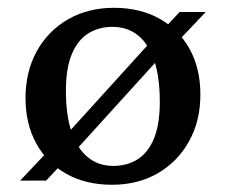

<svg xmlns="http://www.w3.org/2000/svg" viewBox="-20 -474 592 504"><path d="M33 0 117.5 -89.5 137.5 -102 382.5 -372 402 -389.5 451.5 -442.5H520L437 -355L417 -342L171.5 -71.5L152 -54L101 0ZM277.5 -38.5Q314 -38.5 341.5 -56Q369 -73.5 384.2 -110.5Q399.5 -147.5 399.5 -206.5Q399.5 -271.5 384.8 -315.2Q370 -359 342.2 -381.2Q314.5 -403.5 275.5 -403.5Q239 -403.5 211.5 -386.2Q184 -369 168.5 -331.8Q153 -294.5 153 -235.5Q153 -171.5 168 -127.5Q183 -83.5 210.8 -61Q238.5 -38.5 277.5 -38.5ZM274 11Q205 11 154 -17.8Q103 -46.5 75 -97.8Q47 -149 47 -216.5Q47 -286 76.5 -339.5Q106 -393 158.5 -423.2Q211 -453.5 279 -453.5Q348 -453.5 399 -424.8Q450 -396 478 -345Q506 -294 506 -226Q506 -156.5 476.2 -103Q446.5 -49.5 394.2 -19.2Q342 11 274 11Z"/></svg>

Font: Newsreader 16pt Medium
Style: Regular
Weight: 500
Designer: Hugues Gentile
Foundry: Production Type
Version: Version 1.003